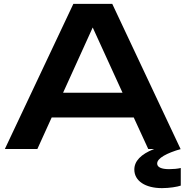

<svg xmlns="http://www.w3.org/2000/svg" viewBox="-20 -770 958 992"><path d="M359 -750 5 0H173L247 -163H671L746 0H776C707 27 674 63 674 106C674 165 731 202 817 202C856 202 897 195 914 189V98C897 102 875 104 854 104C814 104 792 94 792 75C792 47 842 21 914 0H913L560 -750ZM306 -291 459 -628 613 -291Z"/></svg>

Font: Bounded Med
Style: Regular
Weight: 500
Designer: Vlad Churkin
Version: Version 3.0